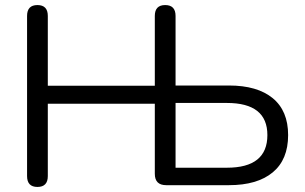

<svg xmlns="http://www.w3.org/2000/svg" viewBox="-20 -732 1205 759"><path d="M87 -36V-669Q87 -712 128 -712Q169 -712 169 -669V-393H592V-669Q592 -712 633 -712Q674 -712 674 -669V-394H885Q997 -394 1058 -344Q1119 -294 1119 -198Q1119 -101 1058 -50.5Q997 0 885 0H637Q592 0 592 -45V-322H169V-36Q169 7 128 7Q87 7 87 -36ZM674 -325V-69H877Q1037 -69 1037 -198Q1037 -325 877 -325Z"/></svg>

Font: Nunito
Style: Regular
Weight: 400
Designer: Vernon Adams
Foundry: Vernon Adams
Version: Version 3.602